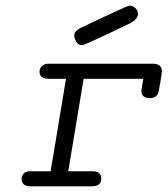

<svg xmlns="http://www.w3.org/2000/svg" viewBox="-20 -655 589 675"><path d="M56 -26Q56 -35 62.5 -44Q69 -53 87 -53H158L212 -378H149Q119 -379 119 -403Q119 -408 121 -413.5Q123 -419 130.5 -425Q138 -431 151 -431H518Q549 -431 549 -404Q549 -398 543.5 -365Q538 -332 536 -327Q528 -310 507 -310Q477 -310 477 -336Q477 -340 484 -378H274L220 -53H305Q336 -53 336 -27Q336 0 303 0H86Q56 -1 56 -26ZM241 -530Q241 -547 268 -559Q427 -635 435 -635Q447 -635 456 -626.5Q465 -618 465 -606Q465 -587 435 -572Q277 -496 269 -496Q255 -496 248 -508.5Q241 -521 241 -530Z"/></svg>

Font: CMU Typewriter Text
Style: LightOblique
Weight: 200
Italic angle: -9.46001°
Version: Version 0.7.0